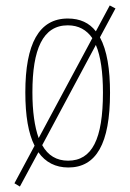

<svg xmlns="http://www.w3.org/2000/svg" viewBox="-20 -605 478 705"><path d="M384 -264C384 -351 373 -420 347 -468L404 -574L383 -585L332 -490C308 -521 274 -537 229 -537C123 -537 73 -444 73 -266C73 -180 84 -115 107 -70L33 68L53 80L121 -46C147 -9 184 10 231 10C333 10 384 -77 384 -264ZM99 -266C99 -424 137 -512 229 -512C269 -512 298 -495 319 -465L122 -98C107 -140 99 -196 99 -266ZM358 -265C358 -94 318 -15 230 -15C188 -15 156 -34 135 -72L332 -440C350 -398 358 -338 358 -265Z"/></svg>

Font: Noto Sans Ethiopic ExtraCondensed Thin
Style: Regular
Weight: 100
Width: 2
Designer: Monotype Design Team
Foundry: Monotype Imaging Inc.
Version: Version 2.102